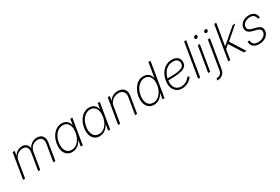

<svg xmlns="http://www.w3.org/2000/svg" viewBox="99 -2032 5161 3541"><g transform="rotate(-30 2679.0 -262.0)"><path d="M39.6 0 128.9 -539.1H172.4L151.9 -415.5L144 -417Q163.1 -462.4 193.4 -491.2Q223.6 -520 259.3 -533.9Q294.9 -547.9 330.1 -547.9Q371.1 -547.9 400.9 -530.5Q430.7 -513.2 446.8 -481.9Q462.9 -450.7 462.9 -408.2L453.1 -411.6Q469.7 -454.6 499.5 -484.9Q529.3 -515.1 567.6 -531.5Q606 -547.9 648.4 -547.9Q699.2 -547.9 733.9 -525.4Q768.6 -502.9 783.2 -460.7Q797.9 -418.5 787.6 -358.4L728.5 0H684.6L744.6 -361.3Q752.4 -409.7 741.5 -441.9Q730.5 -474.1 703.6 -490.2Q676.8 -506.3 638.7 -506.3Q596.2 -506.3 559.3 -487.8Q522.5 -469.2 497.6 -435.3Q472.7 -401.4 464.8 -355L405.8 0H361.8L422.4 -364.3Q433.6 -432.1 404.8 -469.2Q376 -506.3 319.3 -506.3Q277.3 -506.3 239.7 -486.8Q202.1 -467.3 175.8 -432.4Q149.4 -397.5 141.6 -350.1L83.5 0Z M1084 11.2Q1018.6 11.2 974.9 -24.7Q931.2 -60.5 914.3 -123.5Q897.5 -186.5 910.6 -268.6Q924.3 -350.6 962.4 -413.3Q1000.5 -476.1 1055.9 -511.5Q1111.3 -546.9 1176.8 -546.9Q1222.7 -546.9 1255.4 -529.5Q1288.1 -512.2 1307.6 -482.9Q1327.1 -453.6 1333.5 -418H1336.9L1356.9 -539.1H1400.9L1311.5 0H1268.6L1288.1 -118.7H1283.7Q1264.6 -83 1235.4 -53.5Q1206.1 -23.9 1168 -6.3Q1129.9 11.2 1084 11.2ZM1094.7 -29.8Q1150.4 -29.8 1195.3 -60.8Q1240.2 -91.8 1271 -145.8Q1301.8 -199.7 1313 -269Q1324.7 -338.4 1312 -391.8Q1299.3 -445.3 1264.6 -475.6Q1230 -505.9 1174.8 -505.9Q1119.6 -505.9 1074 -475.1Q1028.3 -444.3 997.6 -390.9Q966.8 -337.4 955.1 -269Q943.8 -200.2 956.5 -146Q969.2 -91.8 1004.4 -60.8Q1039.6 -29.8 1094.7 -29.8Z M1667.5 11.2Q1602.1 11.2 1558.3 -24.7Q1514.6 -60.5 1497.8 -123.5Q1481 -186.5 1494.1 -268.6Q1507.8 -350.6 1545.9 -413.3Q1584 -476.1 1639.4 -511.5Q1694.8 -546.9 1760.3 -546.9Q1806.2 -546.9 1838.9 -529.5Q1871.6 -512.2 1891.1 -482.9Q1910.6 -453.6 1917 -418H1920.4L1940.4 -539.1H1984.4L1895 0H1852.1L1871.6 -118.7H1867.2Q1848.1 -83 1818.8 -53.5Q1789.6 -23.9 1751.5 -6.3Q1713.4 11.2 1667.5 11.2ZM1678.2 -29.8Q1733.9 -29.8 1778.8 -60.8Q1823.7 -91.8 1854.5 -145.8Q1885.3 -199.7 1896.5 -269Q1908.2 -338.4 1895.5 -391.8Q1882.8 -445.3 1848.1 -475.6Q1813.5 -505.9 1758.3 -505.9Q1703.1 -505.9 1657.5 -475.1Q1611.8 -444.3 1581.1 -390.9Q1550.3 -337.4 1538.6 -269Q1527.3 -200.2 1540 -146Q1552.7 -91.8 1587.9 -60.8Q1623 -29.8 1678.2 -29.8Z M2165.5 -345.7 2108.4 0H2064.5L2153.3 -539.1H2196.3L2176.3 -417.5L2167.5 -418.5Q2198.2 -484.4 2252.9 -515.6Q2307.6 -546.9 2369.1 -546.9Q2425.3 -546.9 2464.4 -523.2Q2503.4 -499.5 2520.5 -456.1Q2537.6 -412.6 2527.8 -352.1L2469.2 0H2425.3L2483.9 -352.1Q2495.6 -422.9 2461.7 -464.4Q2427.7 -505.9 2359.9 -505.9Q2313 -505.9 2271.5 -485.8Q2230 -465.8 2201.7 -429.7Q2173.3 -393.6 2165.5 -345.7Z M2827.6 11.2Q2742.7 11.2 2694.6 -47.6Q2646.5 -106.4 2646.5 -202.1Q2646.5 -264.2 2665 -325.2Q2683.6 -386.2 2718.3 -436.5Q2752.9 -486.8 2802.5 -516.8Q2852.1 -546.9 2914.6 -546.9Q2960.9 -546.9 2994.4 -529.3Q3027.8 -511.7 3047.9 -482.2Q3067.9 -452.6 3074.2 -417H3077.6L3128.9 -727.5H3172.9L3052.2 0H3009.3L3029.3 -118.7H3025.4Q3006.3 -82.5 2977.3 -53Q2948.2 -23.4 2910.6 -6.1Q2873 11.2 2827.6 11.2ZM2833 -29.8Q2886.7 -29.8 2929 -56.9Q2971.2 -84 3000.5 -128.7Q3029.8 -173.3 3044.9 -227.1Q3060.1 -280.8 3060.1 -333.5Q3060.1 -411.1 3023.2 -458.5Q2986.3 -505.9 2917.5 -505.9Q2864.3 -505.9 2822.3 -479.2Q2780.3 -452.6 2751 -408.4Q2721.7 -364.3 2706.1 -311Q2690.4 -257.8 2690.4 -204.6Q2690.4 -126.5 2727.3 -78.1Q2764.2 -29.8 2833 -29.8Z M3428.2 9.3Q3369.1 9.3 3324.5 -16.8Q3279.8 -43 3254.9 -90.6Q3230 -138.2 3230 -202.6Q3230 -275.9 3251.7 -338.6Q3273.4 -401.4 3313 -448.5Q3352.5 -495.6 3405.8 -522Q3459 -548.3 3522 -548.3Q3573.2 -548.3 3609.1 -531.2Q3645 -514.2 3664.1 -482.7Q3683.1 -451.2 3683.1 -408.7Q3683.1 -356.4 3655 -324.7Q3627 -293 3573 -276.4Q3519 -259.8 3440.9 -253.9Q3362.8 -248 3262.7 -248L3266.6 -285.6Q3357.4 -285.6 3426.8 -289.3Q3496.1 -293 3543.2 -305.2Q3590.3 -317.4 3614.7 -342Q3639.2 -366.7 3639.2 -408.2Q3639.2 -455.1 3608.4 -481.2Q3577.6 -507.3 3519.5 -507.3Q3461.9 -507.3 3416.3 -482.7Q3370.6 -458 3338.9 -415Q3307.1 -372.1 3290 -317.1Q3272.9 -262.2 3272.9 -202.1Q3272.9 -151.9 3291.3 -113.5Q3309.6 -75.2 3344.7 -53.5Q3379.9 -31.7 3430.2 -31.7Q3487.3 -31.7 3535.6 -59.1Q3584 -86.4 3612.8 -130.4L3652.8 -117.2Q3619.6 -61 3559.6 -25.9Q3499.5 9.3 3428.2 9.3Z M3932.6 -727.5 3812 0H3768.1L3888.7 -727.5Z M3981.4 0 4070.8 -539.1H4114.7L4025.4 0ZM4111.3 -654.3Q4096.7 -654.3 4088.1 -664.6Q4079.6 -674.8 4082 -689Q4084 -703.1 4096.2 -713.1Q4108.4 -723.1 4123 -723.1Q4137.7 -723.1 4146.2 -713.4Q4154.8 -703.6 4152.3 -689Q4150.4 -674.8 4138.2 -664.6Q4126 -654.3 4111.3 -654.3Z M4285.6 -539.1H4330.1L4229 68.4Q4222.2 109.9 4200 140.4Q4177.7 170.9 4144.5 187.5Q4111.3 204.1 4071.8 204.1H4059.1L4065.4 162.6H4077.6Q4116.7 162.6 4147.5 137.7Q4178.2 112.8 4185.5 67.4ZM4326.7 -654.3Q4312 -654.3 4303.5 -664.6Q4294.9 -674.8 4297.4 -689Q4299.3 -703.1 4311.5 -713.1Q4323.7 -723.1 4338.4 -723.1Q4353 -723.1 4361.6 -713.4Q4370.1 -703.6 4367.7 -689Q4365.7 -674.8 4353.5 -664.6Q4341.3 -654.3 4326.7 -654.3Z M4482.4 -210.9 4492.7 -272.9H4503.4L4814.5 -539.1H4872.1L4586.9 -294.9L4581.1 -293ZM4409.2 0 4529.8 -727.5H4573.7L4453.1 0ZM4740.7 0 4559.1 -288.6 4596.2 -318.4 4796.9 0Z M5066.9 11.2Q5016.1 11.2 4979.5 -4.6Q4942.9 -20.5 4922.1 -50.5Q4901.4 -80.6 4898.4 -122.6Q4897.9 -127 4897.9 -128.4Q4897.9 -129.9 4897.9 -134.8L4940.9 -139.6Q4941.9 -84.5 4974.6 -56.9Q5007.3 -29.3 5067.4 -29.3Q5113.8 -29.3 5151.9 -45.9Q5189.9 -62.5 5213.4 -91.3Q5236.8 -120.1 5237.8 -157.2Q5238.8 -188.5 5218.3 -208.3Q5197.8 -228 5155.8 -238.8L5072.3 -260.3Q5013.2 -275.4 4984.1 -306.6Q4955.1 -337.9 4957.5 -384.8Q4959.5 -432.6 4987.5 -469.2Q5015.6 -505.9 5060.8 -526.4Q5106 -546.9 5160.6 -546.9Q5230 -546.9 5269.3 -514.6Q5308.6 -482.4 5317.4 -423.8Q5317.9 -420.4 5318.1 -418.2Q5318.4 -416 5318.4 -412.1L5276.9 -405.8Q5272.5 -454.6 5244.1 -481Q5215.8 -507.3 5160.2 -507.3Q5116.7 -507.3 5081.1 -491.2Q5045.4 -475.1 5024.2 -447.3Q5002.9 -419.4 5002 -383.8Q5000.5 -352.1 5022 -331.5Q5043.5 -311 5088.9 -299.3L5170.9 -278.3Q5228.5 -264.2 5256.6 -233.9Q5284.7 -203.6 5282.2 -157.2Q5280.8 -119.6 5263.2 -88.6Q5245.6 -57.6 5216.1 -35.4Q5186.5 -13.2 5148.2 -1Q5109.9 11.2 5066.9 11.2Z"/></g></svg>

Font: Inter 18pt ExtraLight
Style: Italic
Weight: 250
Italic angle: -9.3988°
Designer: Rasmus Andersson
Foundry: rsms
Version: Version 4.001;git-66647c0bb